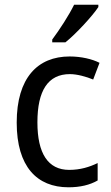

<svg xmlns="http://www.w3.org/2000/svg" viewBox="-20 -786 471 816"><path d="M398 -756V-766H295C273 -721 234 -661 202 -618V-606H258C303 -642 373 -718 398 -756ZM271 10C321 10 362 0 395 -19V-93C360 -76 321 -64 274 -64C184 -64 139 -134 139 -266C139 -401 184 -471 277 -471C308 -471 347 -460 376 -448L403 -519C372 -535 325 -546 276 -546C140 -546 51 -455 51 -265C51 -78 137 10 271 10Z"/></svg>

Font: Noto Sans Khmer UI SemiCondensed
Style: Regular
Weight: 400
Width: 4
Designer: Danh Hong and the Monotype Design Team
Foundry: Monotype Imaging Inc.
Version: Version 2.002